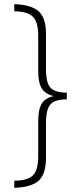

<svg xmlns="http://www.w3.org/2000/svg" viewBox="-20 -735 389 914"><path d="M48 125Q111 125 136.5 100Q162 75 162 9V-158Q162 -215 179 -242Q196 -269 234 -277V-278Q196 -287 179 -314Q162 -341 162 -395V-565Q162 -631 136 -656Q110 -681 48 -681V-715Q126 -713 162.5 -682.5Q199 -652 199 -573V-405Q199 -338 221.5 -316Q244 -294 298 -294V-262Q263 -262 241 -253Q219 -244 209 -219.5Q199 -195 199 -148V15Q199 95 163 126Q127 157 48 159Z"/></svg>

Font: Noto Sans Arabic UI XCn XLt
Style: Regular
Weight: 200
Width: 2
Designer: Monotype Design Team, Nadine Chahine and Nizar Qandah
Foundry: Monotype Imaging Inc.
Version: Version 2.010; ttfautohint (v1.8.4.7-5d5b)